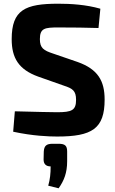

<svg xmlns="http://www.w3.org/2000/svg" viewBox="-20 -723 622 1035"><path d="M325 -261C371 -246 390 -234 390 -185C390 -129 368 -118 288 -118C244 -118 188 -120 60 -123L51 -13C157 10 244 13 288 13C476 13 544 -29 544 -186C544 -287 508 -350 398 -389L267 -434C215 -451 195 -464 195 -512C195 -571 221 -575 295 -575C368 -575 453 -574 511 -572L521 -676C444 -698 362 -703 294 -703C116 -703 43 -670 43 -512C43 -410 81 -348 186 -310ZM264 52C230 52 218 63 216 94L215 137C215 161 228 174 253 174C253 212 250 243 240 278L296 292C325 251 342 209 342 146V94C342 63 331 52 296 52Z"/></svg>

Font: SnT
Style: Bold
Weight: 700
Designer: Natanael Gama
Version: Version 1.001;PS 001.001;hotconv 1.0.70;makeotf.lib2.5.58329